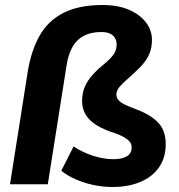

<svg xmlns="http://www.w3.org/2000/svg" viewBox="-20 -736 716 767"><path d="M430 11Q389 11 351 2.5Q313 -6 280.5 -20.5Q248 -35 225 -54L274 -151Q310 -127 352.5 -113.5Q395 -100 433 -100Q467 -100 486.5 -111.5Q506 -123 506 -147Q506 -160 498.5 -169.5Q491 -179 473.5 -189Q456 -199 424 -209Q362 -231 335 -261Q308 -291 308 -332Q308 -362 317.5 -386Q327 -410 346.5 -433Q366 -456 397 -481Q420 -500 433 -517.5Q446 -535 446 -559Q446 -572 439.5 -583.5Q433 -595 420 -601.5Q407 -608 385 -608Q325 -608 291 -576Q257 -544 246 -475L171 0H20L91 -451Q105 -535 138.5 -594Q172 -653 233.5 -684.5Q295 -716 390 -716Q451 -716 495 -697Q539 -678 563 -646.5Q587 -615 587 -577Q587 -548 578.5 -525.5Q570 -503 553 -482.5Q536 -462 511 -440Q486 -418 471.5 -404Q457 -390 451 -379.5Q445 -369 445 -358Q445 -346 453.5 -336Q462 -326 480 -317.5Q498 -309 525 -299Q581 -278 611.5 -246.5Q642 -215 642 -160Q642 -105 614.5 -66.5Q587 -28 539 -8.5Q491 11 430 11Z"/></svg>

Font: Nunito Sans 12pt ExtraLight 12pt ExtraBold
Style: Italic
Weight: 800
Italic angle: -9°
Version: Version 3.101;gftools[0.9.27]